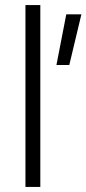

<svg xmlns="http://www.w3.org/2000/svg" viewBox="-20 -742 343 762"><path d="M243 -685H303L255 -484H204ZM81 0V-722H140V0Z"/></svg>

Font: Titillium Web
Style: Light
Weight: 300
Version: Version 1.001;PS 57.000;hotconv 1.0.70;makeotf.lib2.5.55311